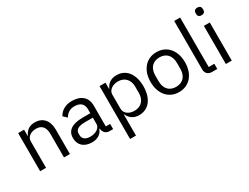

<svg xmlns="http://www.w3.org/2000/svg" viewBox="-77 -1395 2918 2251"><g transform="rotate(-30 1382.0 -270.0)"><path d="M165 0V-358C165 -424 227 -456 291 -456C368 -456 408 -409 408 -317V0H488V-331C488 -456 421 -528 315 -528C238 -528 194 -490 169 -432H165V-516H85V0Z M1073 0V-70H1014V-354C1014 -463 940 -528 816 -528C723 -528 661 -482 633 -427L681 -382C709 -429 750 -459 812 -459C894 -459 934 -419 934 -346V-295H832C682 -295 612 -241 612 -144C612 -48 676 12 785 12C857 12 912 -21 934 -84H939C945 -36 969 0 1028 0ZM798 -56C736 -56 696 -85 696 -136V-157C696 -207 737 -235 828 -235H934V-150C934 -97 877 -56 798 -56Z M1187 200H1267V-84H1271C1302 -20 1351 12 1422 12C1551 12 1632 -93 1632 -258C1632 -423 1551 -528 1422 -528C1351 -528 1298 -497 1271 -432H1267V-516H1187ZM1400 -60C1327 -60 1267 -98 1267 -165V-357C1267 -414 1327 -456 1400 -456C1490 -456 1546 -394 1546 -302V-214C1546 -122 1490 -60 1400 -60Z M1962 12C2100 12 2195 -94 2195 -258C2195 -422 2100 -528 1962 -528C1824 -528 1729 -422 1729 -258C1729 -94 1824 12 1962 12ZM1962 -59C1876 -59 1815 -112 1815 -221V-295C1815 -404 1876 -457 1962 -457C2048 -457 2109 -404 2109 -295V-221C2109 -112 2048 -59 1962 -59Z M2483 0V-70H2407V-740H2327V-83C2327 -35 2357 0 2412 0Z M2639 -637C2673 -637 2688 -655 2688 -682V-695C2688 -722 2673 -740 2639 -740C2605 -740 2590 -722 2590 -695V-682C2590 -655 2605 -637 2639 -637ZM2599 0H2679V-516H2599Z"/></g></svg>

Font: IBM Plex Devanagari
Style: Regular
Weight: 400
Designer: Mike Abbink, Paul van der Laan, Pieter van Rosmalen, Erin McLaughlin
Foundry: Bold Monday
Version: Version 1.0